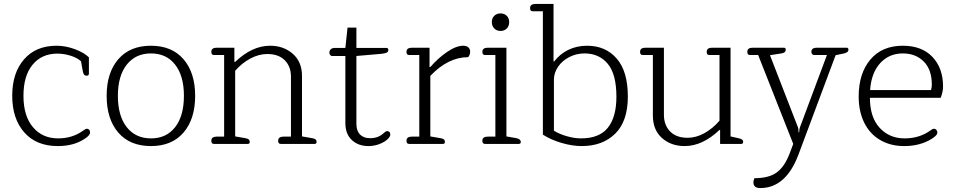

<svg xmlns="http://www.w3.org/2000/svg" viewBox="-20 -730 4845 974"><path d="M42 -244Q42 -360 102 -429Q162 -498 267 -498Q313 -498 360 -480.5Q407 -463 431 -439V-356Q431 -346 419 -346Q411 -346 406.5 -351.5Q402 -357 400 -369L391 -419Q372 -437 338 -447.5Q304 -458 271 -458Q192 -458 145.5 -402Q99 -346 99 -244Q99 -142 147 -85Q195 -28 275 -28Q349 -28 404 -69Q415 -77 421 -77Q428 -77 432.5 -71.5Q437 -66 437 -58Q437 -43 408 -25Q354 11 273 11Q164 11 103 -58.5Q42 -128 42 -244Z M521 -244Q521 -361 580 -429.5Q639 -498 746 -498Q852 -498 911 -429.5Q970 -361 970 -244Q970 -126 911 -57.5Q852 11 746 11Q639 11 580 -57.5Q521 -126 521 -244ZM913 -244Q913 -345 868.5 -402Q824 -459 746 -459Q668 -459 623 -402Q578 -345 578 -244Q578 -142 623 -85Q668 -28 746 -28Q824 -28 868.5 -85Q913 -142 913 -244Z M1052 -16Q1052 -37 1080 -37H1117V-451H1065Q1052 -451 1052 -467Q1052 -488 1080 -488H1169V-416H1173Q1259 -498 1350 -498Q1419 -498 1465.5 -457Q1512 -416 1512 -345V-38L1564 -29Q1576 -27 1581 -22.5Q1586 -18 1586 -10Q1586 0 1576 0H1404Q1391 0 1391 -16Q1391 -37 1419 -37H1456V-341Q1456 -393 1424.5 -424.5Q1393 -456 1336 -456Q1293 -456 1250 -433Q1207 -410 1173 -371V-38L1225 -29Q1237 -27 1242 -22.5Q1247 -18 1247 -10Q1247 0 1237 0H1065Q1052 0 1052 -16Z M1732 -106V-446H1664Q1659 -446 1655 -451Q1651 -456 1651 -463Q1651 -474 1658.5 -480.5Q1666 -487 1679 -487H1732L1743 -590H1788V-487H1940Q1950 -487 1950 -476Q1950 -467 1941.5 -463Q1933 -459 1915 -457L1788 -446V-102Q1788 -66 1806.5 -47.5Q1825 -29 1857 -29Q1879 -29 1896 -35.5Q1913 -42 1928 -56Q1937 -65 1944 -65Q1951 -65 1955.5 -60.5Q1960 -56 1960 -47Q1960 -40 1953 -31Q1946 -22 1934 -14Q1895 11 1848 11Q1798 11 1765 -19.5Q1732 -50 1732 -106Z M2042 -16Q2042 -37 2070 -37H2107V-451H2055Q2042 -451 2042 -467Q2042 -488 2070 -488H2159V-390H2163Q2202 -435 2248 -466.5Q2294 -498 2330 -498Q2346 -498 2355.5 -490Q2365 -482 2365 -468Q2365 -452 2355 -440Q2253 -440 2163 -345V-38L2215 -29Q2227 -27 2232 -22.5Q2237 -18 2237 -10Q2237 0 2227 0H2055Q2042 0 2042 -16Z M2475 -618Q2475 -638 2487.5 -650Q2500 -662 2519 -662Q2538 -662 2550.5 -650Q2563 -638 2563 -618Q2563 -597 2550.5 -585Q2538 -573 2519 -573Q2500 -573 2487.5 -585.5Q2475 -598 2475 -618ZM2427 -16Q2427 -37 2455 -37H2493V-451H2440Q2427 -451 2427 -467Q2427 -488 2455 -488H2549V-38L2600 -29Q2622 -24 2622 -10Q2622 0 2612 0H2440Q2427 0 2427 -16Z M2734 -47V-673H2682Q2669 -673 2669 -689Q2669 -710 2697 -710H2788V-419L2791 -418Q2821 -457 2864 -477.5Q2907 -498 2958 -498Q3052 -498 3108.5 -433Q3165 -368 3165 -240Q3165 -115 3101 -52Q3037 11 2931 11Q2883 11 2828.5 -5Q2774 -21 2734 -47ZM3107 -239Q3107 -354 3063 -406.5Q3019 -459 2945 -459Q2905 -459 2869 -441Q2833 -423 2811.5 -392Q2790 -361 2790 -326V-67Q2817 -50 2855.5 -39Q2894 -28 2927 -28Q3021 -28 3064 -82.5Q3107 -137 3107 -239Z M3292 -144V-451H3240Q3227 -451 3227 -467Q3227 -488 3255 -488H3348V-148Q3348 -95 3379.5 -63Q3411 -31 3468 -31Q3511 -31 3553.5 -54.5Q3596 -78 3630 -118V-451H3578Q3565 -451 3565 -467Q3565 -488 3593 -488H3686V-38L3726 -29Q3739 -26 3744.5 -22Q3750 -18 3750 -10Q3750 0 3740 0H3633V-71H3630Q3544 11 3453 11Q3384 11 3338 -30Q3292 -71 3292 -144Z M3802 195Q3802 186 3807 174Q3880 174 3920 145Q3960 116 3986 48L4004 0L3826 -451H3784Q3771 -451 3771 -467Q3771 -488 3799 -488H3956Q3966 -488 3966 -478Q3966 -462 3944 -459L3886 -450L4028 -84Q4030 -78 4030.5 -70Q4031 -62 4031 -59H4034Q4034 -62 4035 -70.5Q4036 -79 4038 -84L4175 -451H4109Q4104 -451 4100 -455.5Q4096 -460 4096 -467Q4096 -488 4124 -488H4275Q4284 -488 4284 -478Q4284 -470 4277.5 -465.5Q4271 -461 4262 -459L4219 -450L4031 53Q3967 224 3837 224Q3802 224 3802 195Z M4336 -241Q4336 -357 4395 -427.5Q4454 -498 4560 -498Q4656 -498 4710 -441.5Q4764 -385 4764 -291Q4764 -264 4752 -234H4393Q4393 -135 4442.5 -81.5Q4492 -28 4569 -28Q4645 -28 4701 -69Q4703 -70 4708 -73.5Q4713 -77 4718 -77Q4725 -77 4730 -71.5Q4735 -66 4735 -58Q4735 -50 4728 -42.5Q4721 -35 4707 -26Q4648 11 4567 11Q4497 11 4444.5 -20Q4392 -51 4364 -108Q4336 -165 4336 -241ZM4703 -273Q4707 -287 4707 -301Q4707 -377 4666 -418Q4625 -459 4560 -459Q4490 -459 4445 -409.5Q4400 -360 4394 -273Z"/></svg>

Font: Maitree Light
Style: Regular
Weight: 300
Designer: CadsonDemak Team
Foundry: CadsonDemak
Version: Version 1.001